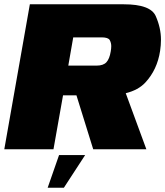

<svg xmlns="http://www.w3.org/2000/svg" viewBox="-57 -695 770 894"><path d="M82 -675H519.5Q644 -675 668.2 -620Q692.5 -565 692.5 -510Q692.5 -485 688.5 -458Q675 -370 619.5 -310.5Q587 -275.5 528.5 -261L624.5 0H377L299 -251H236.5L192 0H-37ZM393 -389.5Q424 -389.5 438.5 -405.2Q453 -421 458.5 -455Q461 -469 461 -480Q461 -495.5 454 -508.2Q447 -521 416 -521H284L261 -389.5ZM218 27H339.5L240.5 179H165Z"/></svg>

Font: Rudi
Style: Regular
Weight: 400
Italic angle: -10°
Designer: Tyler Finck
Foundry: Etcetera Type Company
Version: Version 1.111; ttfautohint (v1.8.4)